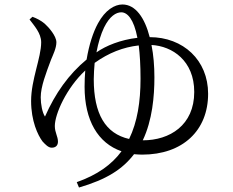

<svg xmlns="http://www.w3.org/2000/svg" viewBox="-20 -776 1040 858"><path d="M618 -149C661 -239 670 -347 670 -430C670 -481 666 -530 657 -575C750 -570 848 -505 848 -365C848 -216 738 -149 619 -149ZM399 -422C399 -446 401 -471 403 -495C466 -540 530 -565 600 -573C605 -533 608 -484 608 -424C608 -322 594 -231 557 -155C451 -179 399 -267 399 -422ZM445 -653C470 -704 499 -721 522 -721C549 -721 578 -691 594 -607C518 -598 454 -572 411 -542C419 -585 431 -624 445 -653ZM112 -689C132 -662 164 -628 164 -587C164 -518 119 -420 119 -325C119 -235 149 -172 170 -144C183 -130 196 -116 211 -116C230 -116 239 -127 239 -143C239 -167 225 -183 225 -213C225 -266 277 -383 361 -461C359 -438 358 -414 358 -388C358 -238 418 -136 523 -100C479 -40 414 6 323 38L333 62C456 26 527 -19 579 -87C591 -86 603 -85 615 -85C797 -85 910 -193 910 -357C910 -507 799 -610 649 -610C627 -696 586 -756 527 -756C492 -756 450 -731 418 -672C396 -632 378 -576 367 -510C287 -444 227 -359 181 -255C169 -273 162 -310 162 -341C162 -389 186 -450 208 -509C217 -531 232 -561 232 -587C232 -615 198 -654 180 -670C162 -685 144 -694 125 -701Z"/></svg>

Font: Source Han Serif
Style: Regular
Weight: 400
Designer: Ryoko NISHIZUKA 西塚涼子 (kana & ideographs); Frank Grießhammer (Latin, Greek & Cyrillic); Wenlong ZHANG 张文龙 (bopomofo); San
Foundry: Adobe Systems Incorporated
Version: Version 1.001;PS 1.001;hotconv 16.6.54;makeotf.lib2.5.65590